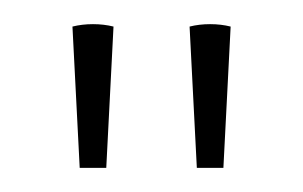

<svg xmlns="http://www.w3.org/2000/svg" viewBox="-20 -749 251 159"><path d="M137 -727 143 -610H165L171 -727Q163 -729 154 -729Q145 -729 137 -727ZM40 -727 46 -610H68L74 -727Q66 -729 57 -729Q48 -729 40 -727Z"/></svg>

Font: Arima Thin
Style: Regular
Weight: 100
Designer: Joana Correia and Natanael Gama
Foundry: NDISCOVER
Version: Version 1.101;gftools[0.9.23]